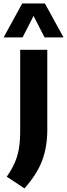

<svg xmlns="http://www.w3.org/2000/svg" viewBox="-60 -828 378 1084"><path d="M78 235.5 -22 169.5Q6.5 129 23.2 90.8Q40 52.5 47 9.5Q54 -33.5 54 -88V-547H207V-95Q207 1 178 78.5Q149 156 78 235.5ZM-39.5 -617 65.5 -808.5H193.5L298.5 -617H191.5L129.5 -738L67.5 -617Z"/></svg>

Font: Encode Sans SmCnd
Style: Bold
Weight: 700
Width: 4
Designer: Multiple Designers
Foundry: Impallari Type
Version: Version 3.002; ttfautohint (v1.8.3) -l 8 -r 50 -G 200 -x 14 